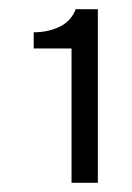

<svg xmlns="http://www.w3.org/2000/svg" viewBox="-20 -799 285 416"><path d="M135 -403V-694H53V-729Q84 -729 109 -741Q134 -753 144 -779H192V-403Z"/></svg>

Font: Atkinson Hyperlegible Next Light
Style: Regular
Weight: 300
Designer: Elliott Scott, Megan Eiswerth, Linus Boman, Theodore Petrosky, Letters from Sweden
Foundry: Applied Design Works, Letters from Sweden
Version: Version 2.001